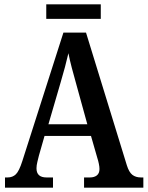

<svg xmlns="http://www.w3.org/2000/svg" viewBox="-20 -864 680 884"><path d="M3 0V-47H15Q38 -47 53 -61.5Q68 -76 83 -123L272 -714H376L564 -103Q574 -71 589.5 -59Q605 -47 629 -47H640V0H367V-47H394Q414 -47 426 -56.5Q438 -66 438 -86Q438 -96 435 -110.5Q432 -125 428 -137L399 -238H185L159 -147Q156 -135 152 -118.5Q148 -102 148 -89Q148 -47 194 -47H224V0ZM203 -292H382L331 -477Q320 -516 310.5 -552Q301 -588 295 -619Q281 -558 259 -484ZM193 -777V-844H444V-777Z"/></svg>

Font: Noto Serif Condensed SemiBold
Style: Regular
Weight: 600
Width: 3
Designer: Monotype Design Team
Foundry: Monotype Imaging Inc.
Version: Version 2.013